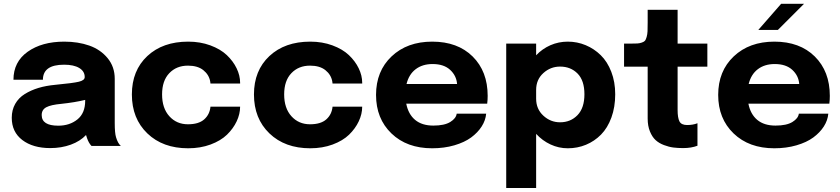

<svg xmlns="http://www.w3.org/2000/svg" viewBox="-20 -757 4360 996"><path d="M240.7 11.2Q150.9 11.2 95.9 -30.5Q41 -72.3 41 -146Q41 -186.5 58.8 -218Q76.7 -249.5 108.6 -269.3Q140.6 -289.1 179.4 -300.8Q218.3 -312.5 265.6 -316.9Q358.4 -325.7 388.9 -333Q419.4 -340.3 419.4 -356.9V-357.9Q419.4 -387.2 391.1 -404.3Q362.8 -421.4 312.5 -421.4Q202.6 -421.4 202.6 -343.3H49.8Q49.8 -436 123.5 -488.5Q197.3 -541 313.5 -541Q385.3 -541 443.4 -520.5Q501.5 -500 538.3 -455.3Q575.2 -410.6 575.2 -348.1V-118.7Q575.2 -66.4 582 -44.9Q591.3 -13.2 606.9 0H454.6Q440.4 -14.6 431.6 -40Q428.2 -49.3 426.3 -56.6Q396 -24.4 347.4 -6.6Q298.8 11.2 240.7 11.2ZM282.2 -105Q341.3 -105 381.6 -137.5Q421.9 -169.9 421.9 -234.4V-238.8Q367.7 -225.6 297.9 -218.3Q244.1 -213.4 220.2 -200.7Q196.3 -188 196.3 -160.2Q196.3 -105 282.2 -105Z M956.1 12.2Q824.7 12.2 744.4 -64.9Q664.1 -142.1 664.1 -267.1Q664.1 -391.1 744.1 -466.1Q824.2 -541 956.1 -541Q1018.6 -541 1071 -521.7Q1123.5 -502.4 1156.5 -471.2Q1189.5 -439.9 1207.5 -402.6Q1225.6 -365.2 1225.6 -327.6V-323.7H1071.8Q1071.8 -329.1 1070.3 -335Q1064 -369.6 1034.7 -393.1Q1005.4 -416.5 955.1 -416.5Q895.5 -416.5 858.2 -377.4Q820.8 -338.4 820.8 -267.1Q820.8 -195.8 858.4 -154.1Q896 -112.3 955.1 -112.3Q1010.7 -112.3 1039.3 -137.7Q1067.9 -163.1 1071.8 -203.6H1225.6Q1225.6 -165.5 1207.8 -127.7Q1189.9 -89.8 1157.5 -58.3Q1125 -26.9 1072.3 -7.3Q1019.5 12.2 956.1 12.2Z M1589.4 12.2Q1458 12.2 1377.7 -64.9Q1297.4 -142.1 1297.4 -267.1Q1297.4 -391.1 1377.4 -466.1Q1457.5 -541 1589.4 -541Q1651.9 -541 1704.3 -521.7Q1756.8 -502.4 1789.8 -471.2Q1822.8 -439.9 1840.8 -402.6Q1858.9 -365.2 1858.9 -327.6V-323.7H1705.1Q1705.1 -329.1 1703.6 -335Q1697.3 -369.6 1668 -393.1Q1638.7 -416.5 1588.4 -416.5Q1528.8 -416.5 1491.5 -377.4Q1454.1 -338.4 1454.1 -267.1Q1454.1 -195.8 1491.7 -154.1Q1529.3 -112.3 1588.4 -112.3Q1644 -112.3 1672.6 -137.7Q1701.2 -163.1 1705.1 -203.6H1858.9Q1858.9 -165.5 1841.1 -127.7Q1823.2 -89.8 1790.8 -58.3Q1758.3 -26.9 1705.6 -7.3Q1652.8 12.2 1589.4 12.2Z M2502 -167.5Q2499 -132.8 2478.8 -101.1Q2458.5 -69.3 2424.1 -43.9Q2389.6 -18.6 2336.9 -3.2Q2284.2 12.2 2221.7 12.2Q2090.8 12.2 2010.7 -64.7Q1930.7 -141.6 1930.7 -264.6Q1930.7 -388.2 2011.5 -464.6Q2092.3 -541 2222.2 -541Q2354 -541 2431.9 -463.9Q2509.8 -386.7 2509.8 -259.8Q2509.8 -237.8 2507.3 -219.2H2087.4Q2098.1 -164.6 2133.5 -135Q2168.9 -105.5 2228 -105.5Q2285.6 -105.5 2315.9 -124.3Q2346.2 -143.1 2349.1 -167.5ZM2224.1 -424.8Q2171.4 -424.8 2136.2 -397.9Q2101.1 -371.1 2088.9 -321.3H2351.1Q2347.7 -364.7 2314.9 -394.8Q2282.2 -424.8 2224.1 -424.8Z M2606 218.3V-530.8H2761.2V-470.2Q2793 -503.9 2835.4 -522.5Q2877.9 -541 2925.3 -541Q2974.1 -541 3018.1 -522.7Q3062 -504.4 3096.4 -470.7Q3130.9 -437 3151.1 -384.5Q3171.4 -332 3171.4 -268.1Q3171.4 -201.2 3151.6 -147.2Q3131.8 -93.3 3097.9 -58.8Q3064 -24.4 3019.8 -6.1Q2975.6 12.2 2925.3 12.2Q2878.4 12.2 2835.9 -7.6Q2793.5 -27.3 2761.2 -62.5V218.3ZM2761.2 -245.1Q2761.2 -191.4 2798.6 -157Q2835.9 -122.6 2885.3 -122.6Q2939.9 -122.6 2975.8 -159.7Q3011.7 -196.8 3011.7 -268.1Q3011.7 -339.4 2976.1 -375.5Q2940.4 -411.6 2885.3 -411.6Q2835.9 -411.6 2798.6 -377.9Q2761.2 -344.2 2761.2 -290.5V-251Z M3523.9 11.2Q3496.6 11.2 3473.4 8.3Q3450.2 5.4 3424.3 -4.4Q3398.4 -14.2 3380.9 -30.3Q3363.3 -46.4 3351.6 -75Q3339.8 -103.5 3339.8 -142.1V-411.1H3217.3V-530.8H3251.5Q3274.4 -530.8 3286.4 -531.5Q3298.3 -532.2 3310.1 -536.4Q3321.8 -540.5 3326.2 -546.1Q3330.6 -551.8 3334.5 -565.4Q3338.4 -579.1 3339.1 -595Q3339.8 -610.8 3339.8 -639.2V-706.1H3495.1V-530.8H3649.4V-411.1H3495.1V-186Q3495.1 -146.5 3504.6 -127.4Q3514.2 -108.4 3544.4 -108.4Q3574.7 -108.4 3598.1 -117.7V-1Q3565.9 11.2 3523.9 11.2Z M3913.6 -601.6 4032.2 -737.3H4150.9L4015.1 -601.6ZM4276.9 -167.5Q4273.9 -132.8 4253.7 -101.1Q4233.4 -69.3 4199 -43.9Q4164.6 -18.6 4111.8 -3.2Q4059.1 12.2 3996.6 12.2Q3865.7 12.2 3785.6 -64.7Q3705.6 -141.6 3705.6 -264.6Q3705.6 -388.2 3786.4 -464.6Q3867.2 -541 3997.1 -541Q4128.9 -541 4206.8 -463.9Q4284.7 -386.7 4284.7 -259.8Q4284.7 -237.8 4282.2 -219.2H3862.3Q3873 -164.6 3908.4 -135Q3943.8 -105.5 4002.9 -105.5Q4060.5 -105.5 4090.8 -124.3Q4121.1 -143.1 4124 -167.5ZM3999 -424.8Q3946.3 -424.8 3911.1 -397.9Q3876 -371.1 3863.8 -321.3H4126Q4122.6 -364.7 4089.8 -394.8Q4057.1 -424.8 3999 -424.8Z"/></svg>

Font: Epilogue
Style: Bold
Weight: 700
Designer: Tyler Finck
Foundry: Etcetera Type Co
Version: Version 2.112